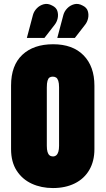

<svg xmlns="http://www.w3.org/2000/svg" viewBox="-20 -941 535 972"><path d="M257 -816Q268 -830 272 -848.5Q276 -867 270.5 -885Q265 -903 244 -913Q222 -925 201.5 -919.5Q181 -914 166.5 -899Q152 -884 147 -866L116 -749H205ZM411 -816Q422 -830 426 -848.5Q430 -867 424.5 -885Q419 -903 398 -913Q376 -925 355.5 -919.5Q335 -914 320.5 -899Q306 -884 301 -866L270 -749H359ZM36 -508V-186Q36 -121 64.5 -77Q93 -33 141 -11Q189 11 248 11Q311 11 358.5 -12.5Q406 -36 432 -80.5Q458 -125 458 -186V-507Q458 -605 403 -661Q348 -717 249 -717Q150 -717 93 -663.5Q36 -610 36 -508ZM217 -203V-498Q217 -520 220.5 -532Q224 -544 230.5 -548.5Q237 -553 247 -553Q257 -553 264 -548.5Q271 -544 275 -532Q279 -520 279 -499V-203Q279 -185 275.5 -173Q272 -161 265 -155Q258 -149 248 -149Q238 -149 231 -154.5Q224 -160 220.5 -172Q217 -184 217 -203Z"/></svg>

Font: Advent Pro Black
Style: Regular
Weight: 900
Version: Version 3.000